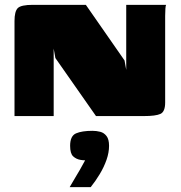

<svg xmlns="http://www.w3.org/2000/svg" viewBox="-20 -480 747 794"><path d="M40 0V-393Q40 -433 53.5 -446.5Q67 -460 116 -460H335L495 -230L502 -191V-460H667Q665 -458 664 -444.5Q663 -431 663 -414.5Q663 -398 663 -386V-56Q663 -18 643.5 -9Q624 0 575 0H377L209 -240L202 -279V0ZM268 294Q282 270 291.5 254Q301 238 310.5 222Q320 206 332 183Q328 183 322.5 182.5Q317 182 312 181Q295 178 282.5 166.5Q270 155 270 123Q270 82 294.5 71.5Q319 61 362 61Q379 61 394.5 65Q410 69 420.5 82.5Q431 96 431 123Q431 151 420.5 181Q410 211 392.5 240Q375 269 355 294Z"/></svg>

Font: Genos Thin Black
Style: Regular
Weight: 900
Version: Version 1.010